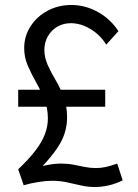

<svg xmlns="http://www.w3.org/2000/svg" viewBox="-20 -735 552 770"><path d="M53 -375H402V-307H53ZM53 -56Q96 -97 122 -131Q148 -165 160 -196.5Q172 -228 172 -260Q172 -302 157.5 -337.5Q143 -373 124.5 -405.5Q106 -438 91.5 -471.5Q77 -505 77 -542Q77 -590 102.5 -629.5Q128 -669 171 -692Q214 -715 266 -715Q322 -715 372.5 -687Q423 -659 455 -610L406 -556Q382 -595 343 -618.5Q304 -642 264 -642Q234 -642 210 -628Q186 -614 172 -589.5Q158 -565 158 -535Q158 -504 171.5 -474Q185 -444 203.5 -413Q222 -382 235.5 -345.5Q249 -309 249 -264Q249 -232 239.5 -201.5Q230 -171 208.5 -139.5Q187 -108 151 -69Q171 -74 189 -76.5Q207 -79 225 -79Q252 -79 275 -74.5Q298 -70 320 -65.5Q342 -61 365 -61Q385 -61 405 -65.5Q425 -70 450 -79L472 -12Q447 1 418 8Q389 15 361 15Q331 15 303.5 8.5Q276 2 248 -4Q220 -10 189 -10Q164 -10 133 -5Q102 0 75 8Z"/></svg>

Font: Raleway Thin Medium
Style: Regular
Weight: 500
Version: Version 4.026